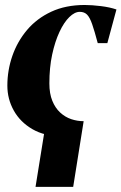

<svg xmlns="http://www.w3.org/2000/svg" viewBox="-20 -535 487 770"><path d="M228.5 11.5Q159 11.5 110 -17Q61 -45.5 35.2 -91.8Q9.5 -138 9.5 -191.5Q9.5 -253 29.5 -310.8Q49.5 -368.5 88.5 -414.8Q127.5 -461 185.5 -488Q243.5 -515 319.5 -515Q348.5 -515 384.8 -510.5Q421 -506 447 -497L410.5 -362H372Q359 -411 349.5 -438.2Q340 -465.5 329 -476.5Q318 -487.5 300 -487.5Q279.5 -487.5 258 -466.5Q236.5 -445.5 218.5 -407Q200.5 -368.5 189.2 -316.2Q178 -264 178 -200.5Q178 -159.5 189.8 -130.8Q201.5 -102 221.2 -83.8Q241 -65.5 265.5 -57.2Q290 -49 315.5 -49ZM161.5 -28 315.5 -49 273.5 214.5H122.5Z"/></svg>

Font: Merriweather 144pt ExtraBold
Style: Italic
Weight: 800
Italic angle: -7.8°
Version: Version 2.101